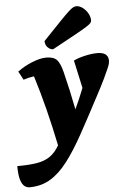

<svg xmlns="http://www.w3.org/2000/svg" viewBox="-107 -785 705 1100"><g transform="rotate(-5 246.0 -235.0)"><path d="M17 270Q2 270 -11.5 259.5Q-25 249 -33.5 221.5Q-42 194 -42 143Q26 143 71 135.5Q116 128 146.5 107Q177 86 201 45Q179 -63 153 -166Q127 -269 98 -361Q67 -357 37 -347L11 -396Q50 -425 96.5 -443.5Q143 -462 177 -462Q219 -462 238 -442Q257 -422 270 -369Q283 -317 295 -263Q307 -209 318 -152Q345 -209 369 -271L334 -431Q360 -444 399.5 -453Q439 -462 471 -462Q534 -462 534 -413Q534 -407 532 -397.5Q530 -388 521.5 -368Q513 -348 495.5 -311.5Q478 -275 446 -215Q384 -97 334 -6.5Q284 84 237 145.5Q190 207 137.5 238.5Q85 270 17 270ZM221 -506Q205 -506 190.5 -520Q176 -534 176 -557Q239 -623 274.5 -660Q310 -697 328.5 -714Q347 -731 356.5 -735.5Q366 -740 375 -740Q393 -740 411 -726.5Q429 -713 440.5 -692.5Q452 -672 452 -652Q452 -645 446.5 -637.5Q441 -630 419.5 -616.5Q398 -603 351 -577Q304 -551 221 -506Z"/></g></svg>

Font: Petrona Black
Style: Italic
Weight: 900
Italic angle: -9°
Designer: Ringo R. Seeber
Foundry: Ringo R. Seeber
Version: Version 2.001; ttfautohint (v1.8.3)